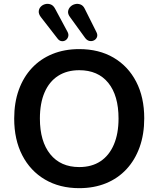

<svg xmlns="http://www.w3.org/2000/svg" viewBox="-20 -971 825 1001"><path d="M393 10Q291 10 214.5 -35Q138 -80 96 -161.5Q54 -243 54 -353Q54 -436 78 -502.5Q102 -569 146.5 -616.5Q191 -664 253.5 -689.5Q316 -715 393 -715Q496 -715 572 -670.5Q648 -626 690 -545Q732 -464 732 -354Q732 -271 708 -204Q684 -137 639.5 -89Q595 -41 532.5 -15.5Q470 10 393 10ZM393 -100Q458 -100 503.5 -130Q549 -160 573.5 -217Q598 -274 598 -353Q598 -473 544.5 -539Q491 -605 393 -605Q329 -605 283 -575.5Q237 -546 212.5 -489.5Q188 -433 188 -353Q188 -234 242 -167Q296 -100 393 -100ZM424 -773 345 -882Q333 -898 335 -912Q337 -926 347 -936Q357 -946 371.5 -949.5Q386 -953 400 -947.5Q414 -942 422 -925L483 -803Q490 -789 485.5 -777.5Q481 -766 470 -760.5Q459 -755 446.5 -757.5Q434 -760 424 -773ZM280 -770 193 -882Q181 -898 182 -912Q183 -926 192.5 -936Q202 -946 216 -949.5Q230 -953 244 -948Q258 -943 267 -926L332 -805Q339 -792 335.5 -780Q332 -768 322.5 -761.5Q313 -755 301 -756.5Q289 -758 280 -770Z"/></svg>

Font: Nunito ExtraLight
Style: Bold
Weight: 700
Version: Version 3.602